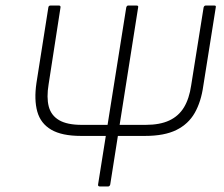

<svg xmlns="http://www.w3.org/2000/svg" viewBox="-20 -675 810 695"><path d="M273 -183Q204 -183 165.5 -205.5Q127 -228 115 -271Q103 -314 112 -375L155 -648Q156 -655 163 -655H193Q200 -655 199 -648L156 -370Q148 -322 156.5 -289.5Q165 -257 194 -240Q223 -223 276 -223H507Q559 -223 593 -239Q627 -255 646 -286.5Q665 -318 672 -366L717 -648Q719 -655 725 -655H756Q763 -655 761 -648L716 -365Q708 -307 685 -266.5Q662 -226 618.5 -204.5Q575 -183 505 -183ZM342 0Q334 0 335 -7L437 -648Q439 -655 444 -655H474Q482 -655 480 -648L379 -7Q377 0 371 0Z"/></svg>

Font: Sofia Sans ExtraLight
Style: Italic
Weight: 250
Italic angle: -9°
Version: Version 4.100-B